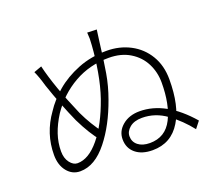

<svg xmlns="http://www.w3.org/2000/svg" viewBox="-129 -947 1257 1125"><g transform="rotate(-20 500.0 -384.5)"><path d="M565 -698Q552 -588 539 -512Q526 -436 499 -362Q448 -219 373 -125Q293 -24 201 -24Q152 -24 120 -63.5Q88 -103 88 -166Q88 -300 168 -411Q204 -467 263.5 -518Q323 -569 405.5 -602Q488 -635 586 -635Q666 -635 732 -600.5Q798 -566 836.5 -502Q875 -438 875 -352Q875 -186 818 -94Q758 5 642 5Q575 5 536 -27.5Q497 -60 497 -115Q497 -166 539 -201Q581 -236 646 -236Q808 -236 955 -66L922 -24Q868 -93 798.5 -144Q729 -195 646 -195Q597 -195 569 -171.5Q541 -148 541 -118Q541 -83 568 -61.5Q595 -40 641 -40Q738 -40 782 -127Q826 -214 826 -350Q826 -415 798 -470Q770 -525 715 -558.5Q660 -592 583 -592Q464 -592 366.5 -536.5Q269 -481 204 -385Q169 -330 151.5 -278Q134 -226 134 -172Q134 -129 155 -101.5Q176 -74 202 -74Q272 -74 340 -156.5Q408 -239 458 -381Q482 -451 496.5 -534.5Q511 -618 516 -695Q518 -725 518 -735Q518 -746 516 -774L575 -772ZM313 -347Q352 -264 405 -195L376 -156Q327 -214 278 -314Q226 -430 180 -566Q163 -626 146 -662L195 -680Q227 -544 313 -347Z"/></g></svg>

Font: Merged Yaku Han JP Light
Style: Regular
Weight: 300
Designer: Ryoko NISHIZUKA 西塚涼子 (kana, bopomofo & ideographs); Paul D. Hunt (Latin, Greek & Cyrillic); Sandoll Communications 산돌커뮤니
Foundry: Adobe
Version: Version 2.004